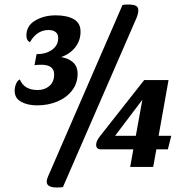

<svg xmlns="http://www.w3.org/2000/svg" viewBox="-20 -740 830 851"><path d="M337 -600Q337 -561 314 -531Q291 -501 251 -487Q286 -481 305 -462.5Q324 -444 324 -414Q324 -371 299.5 -339Q275 -307 234 -290Q193 -273 145 -273Q102 -273 73.5 -289Q45 -305 45 -337Q45 -353 51 -368Q57 -383 68 -388Q87 -341 147 -341Q178 -341 199 -359Q220 -377 220 -410Q220 -453 163 -453Q144 -453 133 -451L142 -500Q184 -500 211 -519.5Q238 -539 238 -572Q238 -589 226.5 -598Q215 -607 195 -607Q169 -607 148 -593Q127 -579 113 -553Q97 -560 97 -582Q97 -626 136 -649Q175 -672 227 -672Q277 -672 307 -655Q337 -638 337 -600ZM231 91Q187 91 187 65Q187 56 193 42L523 -718Q535 -720 548 -720Q571 -720 582 -714.5Q593 -709 593 -694Q593 -679 584 -658L259 89Q253 91 231 91ZM724 -78H673L659 0H557L571 -78H423Q406 -81 406 -98Q406 -116 426 -140L619 -385H727L683 -138H739ZM611 -298 490 -138H582Z"/></svg>

Font: Sansita Medium Italic
Style: Regular
Weight: 500
Italic angle: -11°
Designer: Pablo Cosgaya
Foundry: Omnibus-Type
Version: Version 1.006